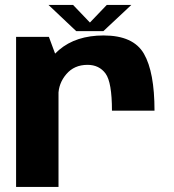

<svg xmlns="http://www.w3.org/2000/svg" viewBox="-20 -738 686 758"><path d="M422 -301H590Q590 -453.5 548.2 -525.8Q506.5 -598 389 -598Q280 -598 213 -540.8Q146 -483.5 146 -399.5L210.5 -361.5Q210.5 -408.5 241.8 -445.2Q273 -482 325.5 -482Q371.5 -482 396.8 -447.5Q422 -413 422 -301ZM43.5 0H211V-490L173 -592.5H43.5ZM281 -615H388L498.5 -718.5H401.5L335 -649L268.5 -718.5H171.5Z"/></svg>

Font: Anybody Thin
Style: Bold
Weight: 700
Version: Version 1.113;gftools[0.9.25]